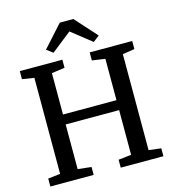

<svg xmlns="http://www.w3.org/2000/svg" viewBox="-136 -1083 1081 1195"><g transform="rotate(-15 404.0 -485.0)"><path d="M118.5 -60.5V-679L41.5 -691V-743H316V-691L231.5 -679V-412.5H576V-679L492 -691V-743H766V-691L688.5 -679V-60.5L768 -51V0H493V-51L576 -60.5V-348.5H231.5V-60.5L318.5 -51V0H39.5V-51ZM274 -799 233.5 -829.5 360 -970H447.5L573.5 -830L533.5 -799L403.5 -901.5Z"/></g></svg>

Font: Merriweather Medium
Style: Regular
Weight: 500
Version: Version 2.100